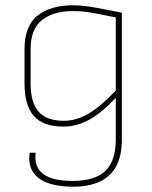

<svg xmlns="http://www.w3.org/2000/svg" viewBox="-20 -511 575 728"><path d="M256 197Q167 196 126 164Q85 132 92 72Q92 68 96 68H111Q115 68 115 72Q109 122 143.5 148.5Q178 175 256 175Q339 175 379 137.5Q419 100 419 17V-45Q419 -68 419 -91.5Q419 -115 419 -138V-140Q367 -84 319 -57.5Q271 -31 220 -31Q144 -31 108.5 -71Q73 -111 73 -195V-324Q73 -413 122.5 -452Q172 -491 257 -491Q286 -491 315.5 -486.5Q345 -482 376.5 -475.5Q408 -469 442 -463V18Q442 79 421 118.5Q400 158 358.5 177.5Q317 197 256 197ZM222 -53Q270 -53 317 -81Q364 -109 419 -168V-445Q377 -453 337.5 -461Q298 -469 256 -469Q184 -469 140 -435.5Q96 -402 96 -324V-195Q96 -122 126.5 -87.5Q157 -53 222 -53Z"/></svg>

Font: Sofia Sans Thin
Style: Regular
Weight: 250
Designer: Botio Nikoltchev, Ani Petrova
Foundry: lettersoup
Version: Version 4.101